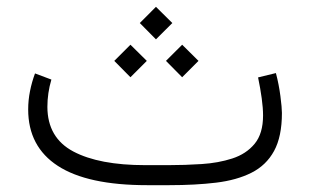

<svg xmlns="http://www.w3.org/2000/svg" viewBox="-20 -542 908 562"><path d="M476.1 0H410.2Q236.3 0 149.4 -56.4Q62.5 -112.8 62.5 -221.7Q62.5 -249 67.9 -275.6Q73.2 -302.2 82.5 -327.1L130.4 -309.1Q118.7 -269.5 118.7 -229Q119.1 -138.7 194.6 -98.6Q270 -58.6 405.3 -58.6H472.7Q521.5 -58.6 570.3 -61.8Q619.1 -64.9 659.9 -78.1Q700.7 -91.3 725.3 -121.1Q750 -150.9 750 -204.1Q750 -225.6 746.1 -254.2Q742.2 -282.7 735.4 -315.4L787.6 -328.1Q796.4 -294.9 800.8 -260.7Q805.2 -226.6 805.2 -211.4Q805.2 -142.1 782.2 -100.1Q759.3 -58.1 716.1 -36.4Q672.9 -14.6 612.3 -7.3Q551.8 0 476.1 0ZM389.2 -474.6 436.5 -522 484.4 -474.6 436.5 -426.8ZM465.8 -363.8 513.2 -411.1 561 -363.8 513.2 -315.9ZM314.5 -363.8 361.8 -411.1 409.7 -363.8 361.8 -315.9Z"/></svg>

Font: Vazir Thin FD-WOL-UI
Style: Thin-FD-WOL-UI
Weight: 100
Designer: Saber Rastikerdar
Foundry: Saber Rastikerdar
Version: Version 30.1.0